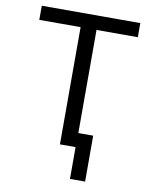

<svg xmlns="http://www.w3.org/2000/svg" viewBox="-97 -799 835 1047"><g transform="rotate(10 321.0 -275.5)"><path d="M48.3 -727.3H593.8V-649.1H365.1V-78.1H447.4V176.1H363.6V0H277V-649.1H48.3Z"/></g></svg>

Font: Fast_Sans
Style: Regular
Weight: 400
Designer: Rasmus Andersson
Foundry: rsms
Version: Version 3.018;git-588b23468